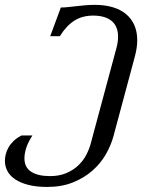

<svg xmlns="http://www.w3.org/2000/svg" viewBox="-59 -549 609 778"><path d="M72.3 0Q54.2 28.3 47.1 51Q40 73.7 40 92.3Q40 129.4 67.4 147Q94.7 164.6 144 164.6Q180.7 164.6 208.7 152.8Q236.8 141.1 256.8 122.6Q276.9 104 289.3 80.8Q301.8 57.6 308.1 34.7L413.1 -355.5Q419.4 -378.9 419.4 -400.4Q419.4 -419.9 413.6 -435.5Q407.7 -451.2 395.3 -462.4Q382.8 -473.6 363.8 -479.7Q344.7 -485.8 318.4 -485.8Q273.9 -485.8 241.5 -464.8Q209 -443.8 183.6 -402.3H144.5L187.5 -518.6Q201.7 -518.6 217 -520.3Q232.4 -522 249.8 -523.9Q267.1 -525.9 285.9 -527.6Q304.7 -529.3 325.7 -529.3Q365.7 -529.3 397.7 -519.8Q429.7 -510.3 451.7 -491.9Q473.6 -473.6 485.4 -447Q497.1 -420.4 497.1 -386.2Q497.1 -356.9 488.3 -323.2L400.9 2.4Q391.1 39.1 370.1 75.9Q349.1 112.8 315.9 142.1Q282.7 171.4 237.1 189.9Q191.4 208.5 132.3 208.5Q88.9 208.5 56.9 200.4Q24.9 192.4 3.4 178.2Q-18.1 164.1 -28.6 144.8Q-39.1 125.5 -39.1 103Q-39.1 90.8 -35.9 76.9Q-32.7 63 -24.9 49.1Q-17.1 35.2 -4.2 22.5Q8.8 9.8 28.3 0Z"/></svg>

Font: Arian AMU Serif
Style: Italic
Weight: 400
Italic angle: -15°
Designer: Ruben Hakobyan (Tarumian)
Foundry: Ruben Hakobyan (Tarumian)
Version: Version 1.002